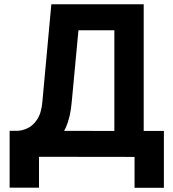

<svg xmlns="http://www.w3.org/2000/svg" viewBox="-20 -743 820 910"><path d="M25.6 146.5H164.8V-123H25.6ZM617.7 147.2H756.8V-122.3H617.7ZM118.4 -123V0L620.1 0.7L617.7 -122.3ZM661.1 -722.7H223.3L180.9 -261.2Q176.3 -206.8 156 -176.6Q135.7 -146.5 109.7 -134.8Q83.7 -123 60.8 -123V0Q110.4 0 154.7 -13.5Q199 -27.1 234.1 -57.6Q269.3 -88.1 291.7 -138.1Q314.2 -188 320.1 -261.2L351.8 -599.4H522V0H661.1Z"/></svg>

Font: Giphurs
Style: Regular
Weight: 400
Version: Version 2.010